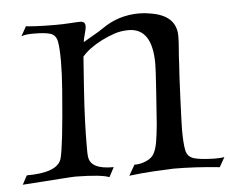

<svg xmlns="http://www.w3.org/2000/svg" viewBox="-42 -542 724 598"><g transform="rotate(-5 319.5 -242.5)"><path d="M339 8 358 -25Q375 -24 395 -32.5Q415 -41 422 -58Q428 -70 431.5 -91Q435 -112 438 -143Q443 -211 445.5 -249Q448 -287 449 -305Q450 -323 450 -332Q450 -444 376 -444Q352 -444 331.5 -437Q311 -430 291 -420Q250 -399 229 -374L222 -275Q218 -217 216.5 -174Q215 -131 215 -102Q215 -89 215 -79.5Q215 -70 216 -63Q220 -22 293 -23L277 7Q253 -3 171 -4Q163 -4 121.5 -1Q80 2 6 7L21 -21Q117 -21 130 -63Q135 -80 141 -132Q147 -184 154 -276Q156 -302 157 -324.5Q158 -347 158 -366Q158 -408 154 -428Q150 -448 133.5 -453.5Q117 -459 80 -459Q68 -459 59 -458Q50 -457 42 -454L59 -484Q62 -483 88.5 -481.5Q115 -480 152 -480Q175 -480 196.5 -481.5Q218 -483 229 -483Q244 -483 244 -468Q244 -460 239 -442.5Q234 -425 234 -419Q252 -430 267.5 -438.5Q283 -447 296 -456Q348 -493 413 -493Q431 -493 446 -490Q529 -478 529 -412Q529 -395 527 -373Q525 -351 524 -325Q523 -315 521.5 -285.5Q520 -256 518.5 -220.5Q517 -185 516 -157Q515 -129 515 -121Q515 -77 519.5 -56Q524 -35 544 -29Q564 -23 608 -22Q629 -22 639 -24L622 6Q584 2 548 0Q512 -2 478 -2Q450 -1 415 1Q380 3 339 8Z"/></g></svg>

Font: Luxurious Roman
Style: Regular
Weight: 400
Designer: Robert E. Leuschke
Foundry: Robert E. Leuschke
Version: Version 1.010; ttfautohint (v1.8.3)